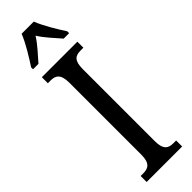

<svg xmlns="http://www.w3.org/2000/svg" viewBox="-314 -928 925 925"><g transform="rotate(-45 148.5 -465.5)"><path d="M25 -784V-771H62C90 -804 124 -838 148 -877C172 -838 206 -804 234 -771H271V-784C246 -822 207 -886 190 -931H107C90 -886 50 -822 25 -784ZM28 0H270V-41H251C218 -41 195 -53 195 -111V-602C195 -662 217 -673 251 -673H270V-714H28V-673H47C78 -673 103 -662 103 -602V-110C103 -52 78 -41 47 -41H28Z"/></g></svg>

Font: Noto Serif Lao ExtCond
Style: Regular
Weight: 400
Width: 2
Designer: Monotype Design Team
Foundry: Monotype Imaging Inc.
Version: Version 2.004